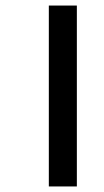

<svg xmlns="http://www.w3.org/2000/svg" viewBox="-20 -623 376 692"><path d="M156 49V-603H257V49Z"/></svg>

Font: Noto Sans Malayalam SemiCondensed Medium
Style: Regular
Weight: 500
Width: 4
Designer: Jelle Bosma - Monotype Design Team
Foundry: Monotype Imaging Inc.
Version: Version 2.104; ttfautohint (v1.8.4.7-5d5b)